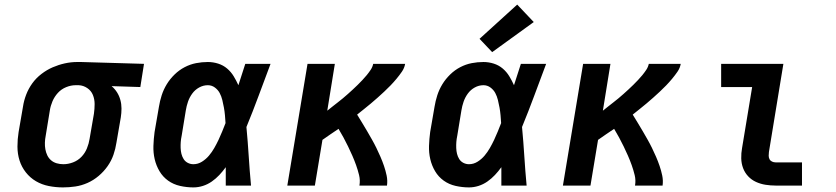

<svg xmlns="http://www.w3.org/2000/svg" viewBox="-20 -808 3640 836"><path d="M254 8Q223 8 192.5 2Q162 -4 136.5 -19Q111 -34 92.5 -57.5Q74 -81 65 -109.5Q56 -138 56 -170Q56 -202 61 -233L80 -343Q84 -370 94 -396Q104 -422 120.5 -445Q137 -468 160.5 -486Q184 -504 209.5 -515Q235 -526 262 -532Q289 -538 316 -538Q320 -538 324.5 -538Q329 -538 333 -538L607 -530L591 -429L466 -433Q480 -421 489.5 -406Q499 -391 504 -373Q509 -355 509 -335.5Q509 -316 506 -297L487 -187Q483 -160 474 -134Q465 -108 448.5 -84.5Q432 -61 409.5 -42Q387 -23 361 -11.5Q335 0 308 4Q281 8 254 8ZM256 -93Q277 -93 298 -101Q319 -109 334.5 -125Q350 -141 358.5 -162Q367 -183 370 -203L389 -313Q392 -334 392 -355Q392 -376 384.5 -394.5Q377 -413 360 -424.5Q343 -436 323 -437H316Q314 -437 312.5 -437Q311 -437 309 -437Q289 -437 268 -428.5Q247 -420 232 -403.5Q217 -387 208.5 -367Q200 -347 197 -327L179 -217Q176 -202 175.5 -187Q175 -172 177.5 -158Q180 -144 186 -131.5Q192 -119 202.5 -110Q213 -101 227 -97Q241 -93 256 -93Z M822 8Q793 8 764 1.5Q735 -5 712 -21.5Q689 -38 674.5 -62.5Q660 -87 653.5 -115Q647 -143 648 -173Q649 -203 653 -233L672 -343Q676 -368 684 -393Q692 -418 706 -441Q720 -464 740 -483.5Q760 -503 784 -515.5Q808 -528 833.5 -533Q859 -538 885 -538Q908 -538 930 -531Q952 -524 969 -509.5Q986 -495 997.5 -476Q1009 -457 1018 -437Q1025 -460 1033 -483.5Q1041 -507 1048 -530H1158Q1132 -461 1106.5 -392Q1081 -323 1053 -255Q1059 -191 1063 -127.5Q1067 -64 1073 0H963Q963 -20 963 -40Q963 -60 963 -80Q950 -62 935 -46Q920 -30 902 -17.5Q884 -5 863.5 1.5Q843 8 822 8ZM822 -93Q842 -93 859.5 -104Q877 -115 890 -130.5Q903 -146 913 -163.5Q923 -181 931.5 -199Q940 -217 947.5 -235.5Q955 -254 962 -272Q961 -289 959.5 -306Q958 -323 955 -339.5Q952 -356 948 -372.5Q944 -389 936.5 -403Q929 -417 915.5 -427Q902 -437 885 -437Q865 -437 847 -427Q829 -417 817 -400.5Q805 -384 798.5 -365Q792 -346 789 -327L771 -217Q768 -203 767 -190Q766 -177 766.5 -163.5Q767 -150 770 -138Q773 -126 779.5 -115.5Q786 -105 797.5 -99Q809 -93 822 -93Z M1231 0 1319 -530H1438L1405 -326Q1416 -335 1427.5 -344Q1439 -353 1450.5 -362Q1462 -371 1473 -380Q1484 -389 1495 -399Q1506 -409 1516.5 -418.5Q1527 -428 1537.5 -438.5Q1548 -449 1558 -459.5Q1568 -470 1577 -481Q1586 -492 1594 -504Q1602 -516 1605 -530H1744Q1741 -512 1730 -496Q1719 -480 1706.5 -465Q1694 -450 1680.5 -436Q1667 -422 1653 -409Q1639 -396 1624.5 -383Q1610 -370 1595 -357.5Q1580 -345 1565 -333Q1550 -321 1535 -309Q1546 -291 1557 -273Q1568 -255 1578.5 -237Q1589 -219 1599.5 -200.5Q1610 -182 1619 -163.5Q1628 -145 1636.5 -125.5Q1645 -106 1652 -85.5Q1659 -65 1663.5 -43.5Q1668 -22 1665 0H1545Q1549 -23 1543.5 -45.5Q1538 -68 1530.5 -89Q1523 -110 1514 -130.5Q1505 -151 1495.5 -170.5Q1486 -190 1475.5 -209.5Q1465 -229 1454 -247Q1436 -235 1418.5 -223Q1401 -211 1384 -199L1351 0Z M2022 8Q1993 8 1964 1.5Q1935 -5 1912 -21.5Q1889 -38 1874.5 -62.5Q1860 -87 1853.5 -115Q1847 -143 1848 -173Q1849 -203 1853 -233L1872 -343Q1876 -368 1884 -393Q1892 -418 1906 -441Q1920 -464 1940 -483.5Q1960 -503 1984 -515.5Q2008 -528 2033.5 -533Q2059 -538 2085 -538Q2108 -538 2130 -531Q2152 -524 2169 -509.5Q2186 -495 2197.5 -476Q2209 -457 2218 -437Q2225 -460 2233 -483.5Q2241 -507 2248 -530H2358Q2332 -461 2306.5 -392Q2281 -323 2253 -255Q2259 -191 2263 -127.5Q2267 -64 2273 0H2163Q2163 -20 2163 -40Q2163 -60 2163 -80Q2150 -62 2135 -46Q2120 -30 2102 -17.5Q2084 -5 2063.5 1.5Q2043 8 2022 8ZM2022 -93Q2042 -93 2059.5 -104Q2077 -115 2090 -130.5Q2103 -146 2113 -163.5Q2123 -181 2131.5 -199Q2140 -217 2147.5 -235.5Q2155 -254 2162 -272Q2161 -289 2159.5 -306Q2158 -323 2155 -339.5Q2152 -356 2148 -372.5Q2144 -389 2136.5 -403Q2129 -417 2115.5 -427Q2102 -437 2085 -437Q2065 -437 2047 -427Q2029 -417 2017 -400.5Q2005 -384 1998.5 -365Q1992 -346 1989 -327L1971 -217Q1968 -203 1967 -190Q1966 -177 1966.5 -163.5Q1967 -150 1970 -138Q1973 -126 1979.5 -115.5Q1986 -105 1997.5 -99Q2009 -93 2022 -93ZM2123 -581 2068 -639 2232 -788 2304 -712Z M2431 0 2519 -530H2638L2605 -326Q2616 -335 2627.5 -344Q2639 -353 2650.5 -362Q2662 -371 2673 -380Q2684 -389 2695 -399Q2706 -409 2716.5 -418.5Q2727 -428 2737.5 -438.5Q2748 -449 2758 -459.5Q2768 -470 2777 -481Q2786 -492 2794 -504Q2802 -516 2805 -530H2944Q2941 -512 2930 -496Q2919 -480 2906.5 -465Q2894 -450 2880.5 -436Q2867 -422 2853 -409Q2839 -396 2824.5 -383Q2810 -370 2795 -357.5Q2780 -345 2765 -333Q2750 -321 2735 -309Q2746 -291 2757 -273Q2768 -255 2778.5 -237Q2789 -219 2799.5 -200.5Q2810 -182 2819 -163.5Q2828 -145 2836.5 -125.5Q2845 -106 2852 -85.5Q2859 -65 2863.5 -43.5Q2868 -22 2865 0H2745Q2749 -23 2743.5 -45.5Q2738 -68 2730.5 -89Q2723 -110 2714 -130.5Q2705 -151 2695.5 -170.5Q2686 -190 2675.5 -209.5Q2665 -229 2654 -247Q2636 -235 2618.5 -223Q2601 -211 2584 -199L2551 0Z M3357 0Q3335 0 3313 -3.5Q3291 -7 3271.5 -16Q3252 -25 3237.5 -40.5Q3223 -56 3215.5 -76Q3208 -96 3207.5 -118.5Q3207 -141 3211 -163L3255 -429H3120V-530H3391L3328 -146Q3327 -138 3327 -130Q3327 -122 3330.5 -115Q3334 -108 3341.5 -104.5Q3349 -101 3357 -101H3472V0Z"/></svg>

Font: Iosevka Curly Slab Extended
Style: Bold Italic
Weight: 700
Width: 7
Italic angle: -9°
Monospace: yes
Designer: Belleve Invis
Foundry: Belleve Invis
Version: Version 11.0.0; ttfautohint (v1.8.3)